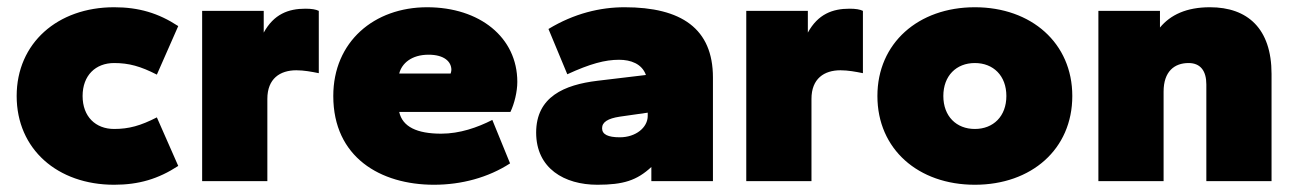

<svg xmlns="http://www.w3.org/2000/svg" viewBox="-20 -500 3576 530"><path d="M295 10C363 10 417 -6 472 -42L413 -176C368 -153 336 -144 295 -144C244 -144 208 -178 208 -235C208 -292 244 -326 295 -326C336 -326 368 -317 413 -294L472 -428C417 -464 363 -480 295 -480C139 -480 26 -381 26 -235C26 -88 139 10 295 10Z M718 0V-227C718 -283 753 -306 798 -306C819 -306 840 -302 860 -298V-470C852 -474 840 -476 823 -476C776 -476 736 -461 708 -410V-470H538V0Z M1178 10C1254 10 1328 -10 1388 -49L1339 -169C1298 -148 1249 -131 1198 -131C1131 -131 1091 -150 1082 -191H1389C1400 -214 1408 -247 1408 -274C1408 -397 1304 -480 1159 -480C1013 -480 900 -385 900 -235C900 -66 1030 10 1178 10ZM1163 -349C1206 -349 1226 -330 1226 -307C1226 -304 1225 -301 1224 -297H1082C1089 -325 1116 -349 1163 -349Z M1629 10C1701 10 1738 -2 1778 -39V0H1948V-286C1948 -421 1861 -480 1704 -480C1637 -480 1565 -463 1494 -420L1546 -295C1609 -324 1650 -335 1689 -335C1721 -335 1752 -324 1763 -293L1629 -277C1538 -266 1460 -233 1460 -134C1460 -35 1538 10 1629 10ZM1691 -121C1658 -121 1642 -129 1642 -146C1642 -163 1658 -173 1691 -178L1768 -189V-180C1768 -148 1735 -121 1691 -121Z M2220 0V-227C2220 -283 2255 -306 2300 -306C2321 -306 2342 -302 2362 -298V-470C2354 -474 2342 -476 2325 -476C2278 -476 2238 -461 2210 -410V-470H2040V0Z M2671 10C2827 10 2940 -88 2940 -235C2940 -381 2827 -480 2671 -480C2515 -480 2402 -381 2402 -235C2402 -88 2515 10 2671 10ZM2671 -144C2620 -144 2584 -179 2584 -235C2584 -291 2620 -326 2671 -326C2722 -326 2758 -291 2758 -235C2758 -179 2722 -144 2671 -144Z M3490 0V-296C3490 -421 3424 -480 3320 -480C3255 -480 3211 -459 3182 -424V-470H3012V0H3192V-247C3192 -303 3222 -326 3261 -326C3294 -326 3310 -304 3310 -267V0Z"/></svg>

Font: Gantari Black
Style: Regular
Weight: 900
Designer: Anugrah Pasau
Foundry: Lafontype
Version: Version 1.000